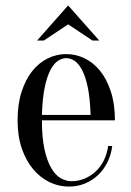

<svg xmlns="http://www.w3.org/2000/svg" viewBox="-20 -675 485 710"><path d="M45 0ZM135 -230Q135 -166 144.5 -123Q154 -80 169.5 -53.5Q185 -27 204.5 -16Q224 -5 245 -5Q271 -5 294 -15Q317 -25 335 -42Q353 -59 364.5 -83Q376 -107 380 -135H395Q391 -103 377.5 -75.5Q364 -48 343 -28Q322 -8 294.5 3.5Q267 15 235 15Q197 15 163 -1.5Q129 -18 102.5 -49.5Q76 -81 60.5 -126.5Q45 -172 45 -230Q45 -290 60 -336Q75 -382 99.5 -412.5Q124 -443 156.5 -459Q189 -475 225 -475Q261 -475 293.5 -459Q326 -443 350.5 -412.5Q375 -382 390 -336Q405 -290 405 -230ZM225 -460Q210 -460 195 -450.5Q180 -441 167 -417Q154 -393 145.5 -352.5Q137 -312 135 -250H315Q313 -312 304.5 -352.5Q296 -393 283 -417Q270 -441 255 -450.5Q240 -460 225 -460ZM142 -525H117L232 -655L347 -525H322L232 -585Z"/></svg>

Font: Oranienbaum
Style: Regular
Weight: 400
Designer: Oleg Pospelov and Jovanny Lemonad
Foundry: Oleg Pospelov and jovanny Lemonad
Version: Version 1.001; ttfautohint (v0.91) -l 8 -r 50 -G 200 -x 0 -w